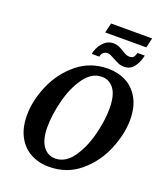

<svg xmlns="http://www.w3.org/2000/svg" viewBox="-178 -1127 1078 1256"><g transform="rotate(20 360.5 -499.0)"><path d="M63 -258Q63 -360 110 -469Q157 -578 247.5 -651.5Q338 -725 460 -725Q529 -725 585 -696Q641 -667 674.5 -607Q708 -547 708 -459Q708 -359 662 -249Q616 -139 526 -64Q436 11 312 11Q240 11 183.5 -20Q127 -51 95 -111.5Q63 -172 63 -258ZM556 -483Q556 -572 524.5 -616.5Q493 -661 439 -661Q369 -661 318 -590Q267 -519 241 -418Q215 -317 215 -232Q215 -143 247.5 -98.5Q280 -54 332 -54Q403 -54 453.5 -125Q504 -196 530 -296.5Q556 -397 556 -483ZM375 -1009H661L645 -941H359ZM470 -800Q451 -810 441.5 -814.5Q432 -819 421 -819Q403 -819 391 -807.5Q379 -796 377 -779H324Q331 -822 362 -857.5Q393 -893 435 -893Q456 -893 471.5 -886.5Q487 -880 509 -867Q526 -856 537 -851Q548 -846 561 -846Q581 -846 589.5 -856Q598 -866 603 -887H654Q644 -838 618.5 -805Q593 -772 551 -772Q529 -772 511 -779.5Q493 -787 470 -800Z"/></g></svg>

Font: Noto Serif Narrow
Style: Bold Italic
Weight: 700
Width: 4
Italic angle: -12°
Designer: Monotype Design Team
Foundry: Monotype Imaging Inc.
Version: Version 1.001